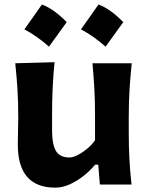

<svg xmlns="http://www.w3.org/2000/svg" viewBox="-20 -839 676 873"><path d="M231.4 14.2Q61 14.2 61 -181.6Q61 -217.8 62 -245.1Q63 -272.5 63 -301.3Q63 -377.4 59.3 -434.8Q55.7 -492.2 49.3 -551.3L228 -556.2Q222.2 -497.1 219.5 -439.9Q216.8 -382.8 216.8 -320.3V-243.7Q216.8 -183.1 234.1 -153.1Q251.5 -123 295.9 -123Q311.5 -123 332.8 -133.8Q354 -144.5 375.5 -162.1Q397 -179.7 412.1 -200.7V-320.3Q412.1 -382.8 408.9 -437.5Q405.8 -492.2 400.4 -551.3H579.1Q572.8 -492.2 569.1 -434.8Q565.4 -377.4 565.4 -301.3V-239.7Q565.4 -170.9 568.4 -115.2Q571.3 -59.6 578.1 0H434.1L426.8 -90.3H412.6Q390.6 -63.5 360.4 -39.6Q330.1 -15.6 296.9 -0.7Q263.7 14.2 231.4 14.2ZM427.8 -818.5Q457.9 -807.2 486.1 -786.3Q514.3 -765.3 540.6 -738.5Q500.3 -682.1 460.1 -626.8Q435.3 -648.8 407.7 -668.7Q380 -688.5 348.3 -705.7Q368.7 -734.7 388.6 -762.6Q408.5 -790.6 427.8 -818.5ZM170.5 -818.5Q200.6 -807.2 228.8 -786.3Q257 -765.3 283.3 -738.5Q243 -682.1 202.7 -626.8Q178 -648.8 150.4 -668.7Q122.7 -688.5 91 -705.7Q111.4 -734.7 131.3 -762.6Q151.2 -790.6 170.5 -818.5Z"/></svg>

Font: Pinar-FD Bold
Style: Regular
Weight: 700
Designer: Amin Abedi
Version: Version 3.000